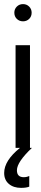

<svg xmlns="http://www.w3.org/2000/svg" viewBox="-44 -720 198 935"><path d="M31.8 -500H102V0H31.8ZM25.8 -658.1Q25.8 -675.8 37.9 -687.9Q50 -700 68.2 -700Q85.9 -700 98 -687.9Q110.1 -675.8 110.1 -658.1Q110.1 -639.9 98 -628Q85.9 -616.2 68.2 -616.2Q50 -616.2 37.9 -628Q25.8 -639.9 25.8 -658.1ZM111.6 0Q38.4 69.2 38.4 109.1Q38.4 142.9 71.7 142.9Q86.4 142.9 98.5 136.9V188.9Q84.3 194.9 58.6 194.9Q21.7 194.9 -1 175.5Q-23.7 156.1 -23.7 122.2Q-23.7 62.1 53.5 0Z"/></svg>

Font: Myanmar KatKuu
Style: Regular
Weight: 400
Designer: Khon Soe Zaw Thu
Foundry: MPUA
Version: Version 1.00 September 13, 2016, initial release